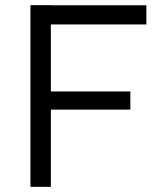

<svg xmlns="http://www.w3.org/2000/svg" viewBox="-20 -723 635 743"><path d="M484.4 -369.1V-298.8H97.7V-369.1ZM176.8 -703.1V0H97.7V-703.1ZM546.4 -702.6V-628.4H98.6V-702.6Z"/></svg>

Font: Wand UI Pro
Style: Regular
Weight: 400
Designer: Andreas Faust
Version: Version 1.003;FEAKit 1.0